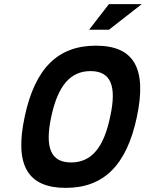

<svg xmlns="http://www.w3.org/2000/svg" viewBox="-20 -900 706 929"><path d="M298 9C116 9 49 -98 99 -333C149 -572 262 -679 444 -679C626 -679 693 -572 642 -333C592 -98 480 9 298 9ZM228 -335C196 -185 226 -114 324 -114C422 -114 482 -185 513 -335C546 -485 516 -556 418 -556C320 -556 260 -485 228 -335ZM411 -756H507L666 -880H507Z"/></svg>

Font: LT Wave Mono Bold
Style: Italic
Weight: 700
Designer: Daniel Lyons
Version: Version 2.5 (Glyphs App)